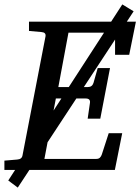

<svg xmlns="http://www.w3.org/2000/svg" viewBox="-35 -769 635 869"><path d="M2.4 47.9 518.6 -749 569.8 -717.8 45.4 80.1ZM-15.1 0V-42L43 -46.9Q64 -48.3 66.9 -65.9L170.9 -604Q174.3 -622.6 151.9 -624L96.2 -628.9V-670.9H580.1L549.8 -521H485.8V-602.1Q485.8 -612.8 481.9 -616.9Q478 -621.1 466.8 -621.1H274.9L229 -375H362.8Q382.3 -375 388.2 -394L407.2 -460.9H462.9L418.9 -231.9H361.8L372.1 -303.2Q375 -323.2 353 -323.2H217.8L166 -49.8H400.9Q411.6 -49.8 417.2 -55.4Q422.9 -61 425.8 -69.8L457 -166H518.1L484.9 0Z"/></svg>

Font: Charis
Style: Italic
Weight: 400
Italic angle: -11°
Designer: Walt Agee, Miriam Martin, Annie Olsen, Victor Gaultney, Lorna Priest, Alan Ward, Bob Hallissy, Martin Hosken, Sharon Cor
Foundry: SIL Global
Version: Version 7.000